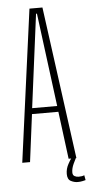

<svg xmlns="http://www.w3.org/2000/svg" viewBox="-55 -709 400 848"><g transform="rotate(-5 145.0 -285.0)"><path d="M18 0 109 -675.5H166.5L258 0H223.5L196.5 -210.5H79.5L52.5 0ZM82.5 -236.5H193.5L140 -650.5H136ZM255 106Q239.5 106 224.5 98.2Q209.5 90.5 209.5 66.5Q209.5 43.5 220.8 23Q232 2.5 235 0H255.5Q253.5 3 244 23.5Q234.5 44 234.5 61.5Q234.5 74 242.8 78.5Q251 83 261 83Q277.5 83 286 78.5L290 100.5Q286.5 101.5 276.2 103.8Q266 106 255 106Z"/></g></svg>

Font: Anybody Condensed ExtraLight
Style: Regular
Weight: 200
Width: 3
Designer: Tyler Finck
Foundry: Etcetera Type Company
Version: Version 1.010; ttfautohint (v1.8.3) -l 8 -r 50 -G 200 -x 14 